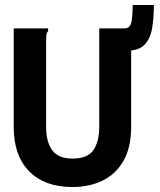

<svg xmlns="http://www.w3.org/2000/svg" viewBox="-20 -737 640 770"><path d="M270 13Q159 13 97 -50Q35 -113 35 -227V-623H173V-613Q168 -607 166.5 -599.5Q165 -592 165 -576V-226Q165 -168 189.5 -134.5Q214 -101 271 -101Q331 -101 354.5 -135Q378 -169 378 -229V-623H506V-230Q506 -146 475.5 -92.5Q445 -39 392 -13Q339 13 270 13ZM491 -534 479 -623Q501 -623 506.5 -646.5Q512 -670 512 -717H597Q597 -665 590 -623.5Q583 -582 560 -558Q537 -534 491 -534Z"/></svg>

Font: Inconsolata Expanded Black
Style: Regular
Weight: 900
Width: 7
Monospace: yes
Designer: Raph Levien, Cyreal, Brenton Simpson
Foundry: Raph Levien, Cyreal, Google
Version: Version 3.001; ttfautohint (v1.8.2.53-6de2)